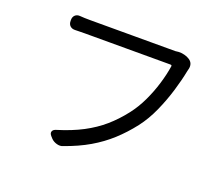

<svg xmlns="http://www.w3.org/2000/svg" viewBox="-117 -876 1234 1062"><g transform="rotate(20 500.0 -345.0)"><path d="M831 -684Q858 -666 850 -631Q849 -630 849 -628Q849 -626 846 -615Q836 -563 816 -496.5Q796 -430 766.5 -364Q737 -298 697 -246Q652 -188 601 -141.5Q550 -95 487.5 -58.5Q425 -22 343 7Q327 14 307 8.5Q287 3 274 -10L264 -21Q251 -35 255 -47Q259 -59 276 -64Q361 -90 423.5 -123Q486 -156 534.5 -198Q583 -240 625 -294Q661 -340 687 -395Q713 -450 730 -506.5Q747 -563 754 -610Q757 -620 746 -620Q726 -620 685.5 -620Q645 -620 593 -620Q541 -620 486.5 -620Q432 -620 382 -620Q332 -620 295.5 -620Q259 -620 245 -620Q223 -620 209.5 -619.5Q196 -619 187 -619Q168 -618 156.5 -628.5Q145 -639 145 -658V-664Q145 -682 156.5 -692.5Q168 -703 187 -701Q198 -700 213 -699.5Q228 -699 245 -699Q259 -699 298 -699Q337 -699 390 -699Q443 -699 500 -699Q557 -699 609 -699Q661 -699 698.5 -699Q736 -699 747 -699L765 -701Q781 -702 799.5 -697.5Q818 -693 831 -684Z"/></g></svg>

Font: Chiron GoRound TC
Style: Regular
Weight: 400
Designer: Ryoko NISHIZUKA 西塚涼子 (kana, bopomofo & ideographs); Paul D. Hunt (Latin, Greek & Cyrillic); Sandoll Communications 산돌커뮤니
Foundry: Adobe
Version: Version 1.000;hotconv 1.1.1;makeotfexe 2.6.0